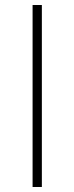

<svg xmlns="http://www.w3.org/2000/svg" viewBox="-20 -746 297 766"><path d="M110 0H147V-726H110Z"/></svg>

Font: Noto Sans CJK JP Thin
Style: Regular
Weight: 250
Designer: Ryoko NISHIZUKA (kana & ideographs); Paul D. Hunt (Latin, Greek & Cyrillic); Wenlong ZHANG (bopomofo); Sandoll Communica
Foundry: Adobe Systems Incorporated
Version: Version 1.004;PS 1.004;hotconv 1.0.82;makeotf.lib2.5.63406